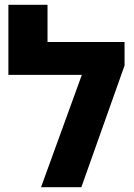

<svg xmlns="http://www.w3.org/2000/svg" viewBox="-20 -780 560 800"><path d="M178 -605V-760H15V-468H321L151 0H319L499 -507V-605Z"/></svg>

Font: Noto Sans Hebrew SemiCondensed Extra
Style: Regular
Weight: 800
Width: 4
Designer: Monotype Design Team
Foundry: Monotype Imaging Inc.
Version: Version 1.902